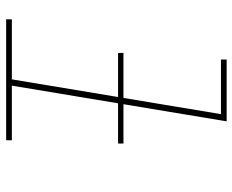

<svg xmlns="http://www.w3.org/2000/svg" viewBox="-88 -688 775 640"><g transform="rotate(90 300.0 -367.5)"><path d="M44 0V-19H244L360 -716H178V-735H384L265 -19H447V0ZM156 -373V-391H458V-373Z"/></g></svg>

Font: Iosevka Slab ThExObl
Style: Regular
Weight: 100
Width: 7
Italic angle: -9°
Monospace: yes
Designer: Belleve Invis
Foundry: Belleve Invis
Version: Version 11.1.1; ttfautohint (v1.8.3)